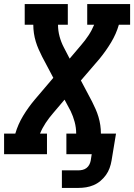

<svg xmlns="http://www.w3.org/2000/svg" viewBox="-24 -755 657 940"><path d="M279 165V79H360Q370 79 380.5 76.5Q391 74 399.5 67.5Q408 61 413 51.5Q418 42 420 32L425 0H301V-101H349Q349 -130 341.5 -158Q334 -186 322 -211L292 -267L236 -201Q216 -178 199.5 -153Q183 -128 172 -101H206V0H-4V-101H51Q64 -146 89 -187.5Q114 -229 146 -267L237 -374L182 -478Q173 -496 165 -514Q157 -532 151 -552Q145 -572 142 -592.5Q139 -613 139 -634H97V-735H308V-634H260Q260 -605 267.5 -577Q275 -549 288 -524L317 -468L373 -534Q393 -557 409.5 -582Q426 -607 437 -634H403V-735H613V-634H558Q545 -589 520 -547.5Q495 -506 464 -468L372 -361L427 -257Q436 -239 444 -221Q452 -203 458 -183Q464 -163 467 -142.5Q470 -122 470 -101H544L522 32Q519 50 512.5 68Q506 86 494.5 102Q483 118 467.5 131Q452 144 434 151.5Q416 159 397.5 162Q379 165 360 165Z"/></svg>

Font: Iosevka Curly Slab ExObl
Style: Bold
Weight: 700
Width: 7
Italic angle: -9°
Monospace: yes
Designer: Belleve Invis
Foundry: Belleve Invis
Version: Version 11.0.0; ttfautohint (v1.8.3)